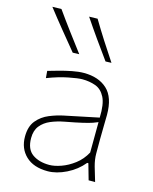

<svg xmlns="http://www.w3.org/2000/svg" viewBox="-118 -857 751 944"><g transform="rotate(15 258.0 -385.0)"><path d="M216 9Q144 9 104.5 -28.8Q65 -66.5 65 -127Q65 -179 90 -209Q115 -239 151.8 -254Q188.5 -269 223 -276L396 -312Q398.5 -381 381 -415.2Q363.5 -449.5 332.8 -460.8Q302 -472 265 -472Q243.5 -472 195.2 -462.5Q147 -453 90 -431L87 -467Q109 -473.5 140.5 -482.2Q172 -491 205 -497.5Q238 -504 265 -504Q339.5 -504 383.2 -463.8Q427 -423.5 427 -334Q427 -313 426 -279.2Q425 -245.5 425 -211V-137Q425 -107 434.2 -73.5Q443.5 -40 456 0H423L400 -81H394Q360.5 -40 310.8 -15.5Q261 9 216 9ZM216 -23Q242 -23 276 -35Q310 -47 342.2 -71.5Q374.5 -96 395 -134L396 -289Q386.5 -284.5 370.5 -279Q354.5 -273.5 323 -266Q291.5 -258.5 235 -248Q197.5 -241 166 -227.8Q134.5 -214.5 115.2 -190.5Q96 -166.5 96 -128Q96 -71 129.8 -47Q163.5 -23 216 -23ZM185 -586Q145.5 -634 106.5 -681.8Q67.5 -729.5 30 -778L76 -779Q110 -731 145.8 -683Q181.5 -635 218 -587ZM352 -586Q317 -634 283.2 -681.8Q249.5 -729.5 217 -778L260 -779Q288.5 -731 319.2 -683Q350 -635 382 -587Z"/></g></svg>

Font: Commissioner Flair Thin
Style: Regular
Weight: 100
Designer: Kostas Bartsokas
Foundry: Kostas Bartsokas
Version: Version 1.000; ttfautohint (v1.8.3)